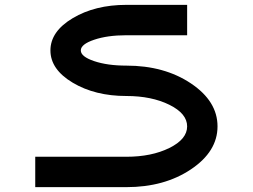

<svg xmlns="http://www.w3.org/2000/svg" viewBox="-20 -770 1040 790"><path d="M500 -750H750V-625H500Q421.9 -625 367.2 -606.4Q312.5 -587.9 312.5 -562.5Q312.5 -537.1 367.2 -518.6Q421.9 -500 500 -500Q656.2 -500 765.6 -426.8Q875 -353.5 875 -250Q875 -146.5 765.6 -73.2Q656.2 0 500 0H125V-125H500Q603.5 -125 676.8 -161.1Q750 -197.3 750 -250Q750 -302.7 676.8 -338.9Q603.5 -375 500 -375Q371.1 -375 279.3 -429.7Q187.5 -484.4 187.5 -562.5Q187.5 -640.6 279.3 -695.3Q371.1 -750 500 -750Z"/></svg>

Font: Xanmono
Style: Regular
Weight: 400
Designer: GGBotNet
Foundry: GGBotNet
Version: 1.00